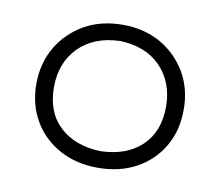

<svg xmlns="http://www.w3.org/2000/svg" viewBox="-52 -759 567 495"><g transform="rotate(10 231.5 -511.0)"><path d="M231.9 -323.8C269.5 -323.8 302.9 -331.4 331.9 -347.1C361 -362.9 383.3 -384.3 400 -412.4C416.7 -440.5 424.8 -472.9 424.8 -510C424.8 -545.7 416.7 -578.1 400 -606.7C383.3 -634.8 361 -657.1 331.9 -673.8C302.9 -690 270 -698.1 232.9 -698.1C195.2 -698.1 161.9 -690 132.9 -673.8C103.8 -657.1 81 -634.8 64.3 -606.7C47.6 -578.1 39 -545.7 39 -510C39 -472.9 47.6 -440.5 64.3 -412.4C81 -384.3 103.8 -362.9 132.9 -347.1C161.9 -331.4 194.8 -323.8 231.9 -323.8ZM231.9 -367.1C187.6 -368.6 151.9 -381.4 125.2 -406.2C98.6 -431 85.2 -465.2 85.2 -509.5C85.2 -551.9 98.6 -586.7 125.2 -613.8C151.9 -640.5 187.6 -654.3 232.9 -655.7C277.1 -654.3 312.9 -640.5 339 -613.8C365.2 -586.7 378.6 -551.9 378.6 -509.5C378.6 -465.2 365.2 -431 339 -406.2C312.9 -381.4 277.1 -368.6 231.9 -367.1Z"/></g></svg>

Font: Pinar Light
Style: Regular
Weight: 300
Designer: Amin Abedi
Version: Version 2.00;September 9, 2021;FontCreator 13.0.0.2683 64-bi